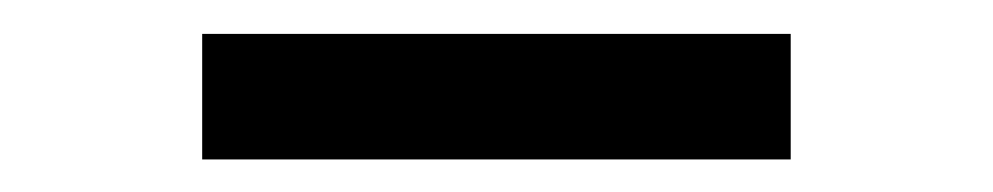

<svg xmlns="http://www.w3.org/2000/svg" viewBox="-20 -347 595 115"><path d="M101.1 -251.5V-326.7H453.6V-251.5Z"/></svg>

Font: Spinnaker
Style: Regular
Weight: 400
Designer: Elena Albertoni
Foundry: Elena Albertoni
Version: Version 1.001